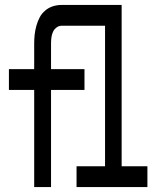

<svg xmlns="http://www.w3.org/2000/svg" viewBox="-20 -755 640 775"><path d="M118 0V-392H16V-476H118V-580Q118 -598 120 -616Q122 -634 127 -651.5Q132 -669 140 -684.5Q148 -700 162 -712Q176 -724 193 -729.5Q210 -735 228 -735H471V-84H575V0H289V-84H404V-651H228Q217 -651 207.5 -643.5Q198 -636 193.5 -625.5Q189 -615 187.5 -603.5Q186 -592 186 -580V-476H321V-392H186V0Z"/></svg>

Font: Zed Mono Medium Extended
Style: Regular
Weight: 500
Width: 7
Monospace: yes
Designer: Belleve Invis
Foundry: Belleve Invis
Version: Version 1.0.0; ttfautohint (v1.8.4)